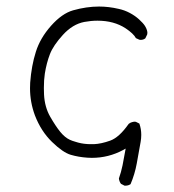

<svg xmlns="http://www.w3.org/2000/svg" viewBox="-20 -491 540 596"><path d="M368.7 85.4Q378.4 85.4 385.3 80.6Q398.4 49.8 404.5 16.6Q410.6 -16.6 416.5 -50.3Q418.5 -61.5 418.5 -72.3Q418.5 -90.8 412.6 -107.4L401.9 -112.8Q399.9 -113.3 398.4 -113.3Q397 -113.3 394.8 -113Q392.6 -112.8 389.6 -111.8Q384.3 -110.4 379.4 -106.4Q350.1 -64.5 322 -54.4Q293.9 -44.4 271.5 -43.5Q267.1 -43.5 264.4 -43.5Q261.7 -43.5 258.5 -43.5Q255.4 -43.5 250.5 -43.9Q231.9 -44.9 212.9 -51.3Q204.1 -53.7 196.8 -57.1Q181.6 -64 167.2 -81.5Q152.8 -99.1 135.7 -128.9Q118.7 -158.7 116.7 -197.3Q116.2 -207.5 116.2 -217.8Q116.2 -243.2 119.1 -262.2Q124.5 -295.9 135 -323Q145.5 -350.1 175.3 -382.8Q205.6 -416 241.7 -422.9Q262.7 -426.8 282.7 -426.8Q333.5 -426.8 369.6 -403.3Q394.5 -386.7 401.9 -372.6L412.6 -367.7Q414.6 -367.2 416.5 -367.2Q425.3 -367.2 431.2 -372.1L437 -384.3Q437.5 -386.2 437.5 -389.4Q437.5 -392.6 436 -397.7Q434.6 -402.8 430.2 -410.2Q424.3 -419.4 411.6 -430.9Q398.9 -442.4 382.8 -450.9Q366.7 -459.5 348.6 -463.4Q317.4 -470.7 287.6 -470.7Q248.5 -470.7 207 -459Q172.4 -449.2 138.4 -410.9Q104.5 -372.6 91.3 -330.1Q77.6 -287.1 73.7 -234.4Q73.2 -225.6 73.2 -216.8Q73.2 -173.8 88.4 -132.8Q107.4 -83.5 141.4 -50.5Q175.3 -17.6 199.5 -10.5Q223.6 -3.4 251.5 -1.5Q258.3 -1 265.1 -1Q316.9 -1 362.3 -25.4L370.1 -29.8Q364.7 1 360.4 22.2Q356 43.5 349.1 63Q350.1 72.3 355.5 79.6L366.7 85.4Q367.7 85.4 368.7 85.4Z"/></svg>

Font: Bakudai
Style: Light
Weight: 300
Version: Version 1.48